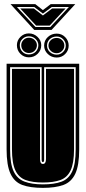

<svg xmlns="http://www.w3.org/2000/svg" viewBox="-20 -900 416 931"><path d="M146 -755 31 -880H151L188 -851L226 -880H345L230 -755ZM62 -866 152 -769H224L314 -866H231L188 -834L146 -866ZM78 -859H144L188 -825L233 -859H298L221 -776H155ZM188 11Q127 11 88.5 -3Q50 -17 31 -57.5Q12 -98 12 -176V-591H364V-176Q364 -98 345 -57.5Q326 -17 287 -3Q248 11 188 11ZM188 -6Q243 -6 278 -19Q313 -32 330 -68.5Q347 -105 347 -176V-574H194V-127Q194 -114 188 -114Q182 -114 182 -127V-574H29V-176Q29 -106 46 -69.5Q63 -33 98.5 -19.5Q134 -6 188 -6ZM188 -15Q138 -15 104.5 -27Q71 -39 54.5 -74Q38 -109 38 -176V-566H174V-129Q174 -105 188 -105Q203 -105 203 -129V-566H339V-176Q339 -109 322.5 -74Q306 -39 272.5 -27Q239 -15 188 -15ZM120 -622Q96 -622 79 -639Q62 -656 62 -681Q62 -704 79 -721Q96 -738 120 -738Q144 -738 162 -721Q180 -704 180 -681Q180 -656 162.5 -639Q145 -622 120 -622ZM255 -621Q230 -621 212 -638Q194 -655 194 -679Q194 -704 212 -720.5Q230 -737 255 -737Q279 -737 296 -720Q313 -703 313 -679Q313 -655 296 -638Q279 -621 255 -621ZM120 -636Q140 -636 153 -649Q166 -662 166 -681Q166 -698 152.5 -711Q139 -724 120 -724Q102 -724 89 -711.5Q76 -699 76 -681Q76 -662 88.5 -649Q101 -636 120 -636ZM255 -635Q273 -635 286 -648Q299 -661 299 -679Q299 -697 286 -710Q273 -723 255 -723Q235 -723 221.5 -710.5Q208 -698 208 -679Q208 -660 222 -647.5Q236 -635 255 -635ZM120 -643Q104 -643 93.5 -654Q83 -665 83 -681Q83 -695 93.5 -706Q104 -717 120 -717Q137 -717 148 -706Q159 -695 159 -681Q159 -665 148 -654Q137 -643 120 -643ZM255 -642Q238 -642 226.5 -653Q215 -664 215 -679Q215 -694 226 -705Q237 -716 255 -716Q271 -716 281.5 -705Q292 -694 292 -679Q292 -664 281 -653Q270 -642 255 -642Z"/></svg>

Font: Alumni Sans Collegiate One
Style: Regular
Weight: 400
Designer: Robert E. Leuschke
Foundry: Robert E. Leuschke
Version: Version 1.100